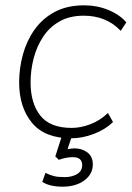

<svg xmlns="http://www.w3.org/2000/svg" viewBox="-20 -512 495 722"><path d="M248 8Q148 8 100 -50.5Q52 -109 52 -202Q52 -255 66 -306.5Q80 -358 109.5 -400Q139 -442 185.5 -467Q232 -492 297 -492Q345 -492 387.5 -474.5Q430 -457 455 -428L434 -396Q380 -453 295 -453Q242 -453 204 -431.5Q166 -410 142 -373.5Q118 -337 106.5 -292.5Q95 -248 95 -202Q95 -124 131.5 -77.5Q168 -31 250 -31Q283 -31 319 -44.5Q355 -58 386 -87L405 -53Q376 -25 333 -8.5Q290 8 248 8ZM216 190Q167 190 139 172L151 138Q169 147 184 150.5Q199 154 223 154Q251 154 270 142.5Q289 131 289 109Q289 79 254 79Q243 79 231 81Q219 83 201 89L188 76L219 -20H257L234 49Q249 46 260 46Q289 46 309 61.5Q329 77 329 106Q329 143 297 166.5Q265 190 216 190Z"/></svg>

Font: Nunito Sans ExtraLight
Style: Italic
Weight: 200
Italic angle: -9°
Designer: Vernon Adams
Foundry: Vernon Adams
Version: Version 3.006; ttfautohint (v1.8.3)